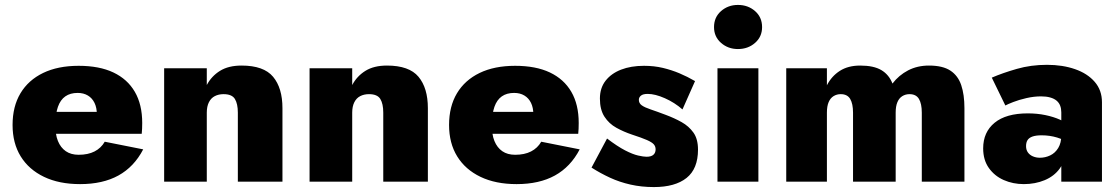

<svg xmlns="http://www.w3.org/2000/svg" viewBox="-20 -737 4543 779"><path d="M305 10Q397 10 460.5 -25Q524 -60 561 -131L405 -162Q390 -136 363.5 -122.5Q337 -109 299 -109Q268 -109 247 -123.5Q226 -138 215 -165Q204 -192 205 -231Q205 -275 215 -303.5Q225 -332 245 -346Q265 -360 295 -360Q319 -360 336.5 -349.5Q354 -339 363.5 -319.5Q373 -300 373 -272Q373 -265 369 -255Q365 -245 360 -237L397 -283H126V-194H555Q556 -203 556.5 -214.5Q557 -226 557 -238Q557 -313 527 -364.5Q497 -416 440 -443Q383 -470 299 -470Q215 -470 155 -441Q95 -412 63 -358.5Q31 -305 31 -230Q31 -156 64 -102.5Q97 -49 158.5 -19.5Q220 10 305 10Z M945 -280V0H1126V-298Q1126 -380 1088 -425.5Q1050 -471 960 -471Q907 -471 872.5 -449.5Q838 -428 819 -392V-460H646V0H819V-280Q819 -305 827.5 -322Q836 -339 851.5 -347Q867 -355 887 -355Q921 -355 933 -335.5Q945 -316 945 -280Z M1535 -280V0H1716V-298Q1716 -380 1678 -425.5Q1640 -471 1550 -471Q1497 -471 1462.5 -449.5Q1428 -428 1409 -392V-460H1236V0H1409V-280Q1409 -305 1417.5 -322Q1426 -339 1441.5 -347Q1457 -355 1477 -355Q1511 -355 1523 -335.5Q1535 -316 1535 -280Z M2076 10Q2168 10 2231.5 -25Q2295 -60 2332 -131L2176 -162Q2161 -136 2134.5 -122.5Q2108 -109 2070 -109Q2039 -109 2018 -123.5Q1997 -138 1986 -165Q1975 -192 1976 -231Q1976 -275 1986 -303.5Q1996 -332 2016 -346Q2036 -360 2066 -360Q2090 -360 2107.5 -349.5Q2125 -339 2134.5 -319.5Q2144 -300 2144 -272Q2144 -265 2140 -255Q2136 -245 2131 -237L2168 -283H1897V-194H2326Q2327 -203 2327.5 -214.5Q2328 -226 2328 -238Q2328 -313 2298 -364.5Q2268 -416 2211 -443Q2154 -470 2070 -470Q1986 -470 1926 -441Q1866 -412 1834 -358.5Q1802 -305 1802 -230Q1802 -156 1835 -102.5Q1868 -49 1929.5 -19.5Q1991 10 2076 10Z M2443 -175 2380 -57Q2416 -34 2455 -16Q2494 2 2538.5 12Q2583 22 2633 22Q2719 22 2765.5 -15Q2812 -52 2812 -130Q2812 -173 2793.5 -199Q2775 -225 2745.5 -241.5Q2716 -258 2681 -271Q2644 -285 2620 -293Q2596 -301 2584 -309.5Q2572 -318 2572 -332Q2572 -342 2580.5 -349Q2589 -356 2608 -356Q2638 -356 2677.5 -338.5Q2717 -321 2749 -293L2800 -408Q2769 -426 2737 -439.5Q2705 -453 2669.5 -461.5Q2634 -470 2593 -470Q2540 -470 2500 -454.5Q2460 -439 2437 -409.5Q2414 -380 2414 -337Q2414 -292 2432.5 -263.5Q2451 -235 2481 -218.5Q2511 -202 2544 -191Q2584 -178 2604.5 -169Q2625 -160 2632.5 -151.5Q2640 -143 2640 -131Q2640 -117 2631 -109Q2622 -101 2603 -101Q2591 -101 2569 -106Q2547 -111 2516 -127Q2485 -143 2443 -175Z M2877 -627Q2877 -588 2905.5 -563Q2934 -538 2974 -538Q3015 -538 3043.5 -563Q3072 -588 3072 -627Q3072 -667 3043.5 -692Q3015 -717 2974 -717Q2934 -717 2905.5 -692Q2877 -667 2877 -627ZM2891 -460V0H3057V-460Z M3893 -298Q3893 -353 3880 -391.5Q3867 -430 3836 -450.5Q3805 -471 3749 -471Q3702 -471 3664.5 -451.5Q3627 -432 3601 -398Q3587 -434 3556 -452.5Q3525 -471 3470 -471Q3421 -471 3387.5 -449.5Q3354 -428 3335 -391V-460H3170V0H3335V-280Q3335 -306 3342 -322.5Q3349 -339 3362 -347Q3375 -355 3391 -355Q3418 -355 3429.5 -335.5Q3441 -316 3441 -280V0H3614V-280Q3614 -306 3621 -322.5Q3628 -339 3641 -347Q3654 -355 3670 -355Q3697 -355 3708.5 -335.5Q3720 -316 3720 -280V0H3893Z M4143 -144Q4143 -159 4149 -168.5Q4155 -178 4169 -183Q4183 -188 4206 -188Q4239 -188 4269 -179Q4299 -170 4319 -153V-226Q4306 -240 4280.5 -251.5Q4255 -263 4221.5 -270Q4188 -277 4150 -277Q4062 -277 4015.5 -239Q3969 -201 3969 -135Q3969 -88 3992 -55.5Q4015 -23 4052.5 -6.5Q4090 10 4134 10Q4180 10 4218.5 -6Q4257 -22 4279.5 -53Q4302 -84 4302 -128L4286 -188Q4286 -157 4273.5 -136.5Q4261 -116 4241 -106.5Q4221 -97 4199 -97Q4184 -97 4171 -102.5Q4158 -108 4150.5 -118.5Q4143 -129 4143 -144ZM4059 -309Q4068 -314 4091 -323Q4114 -332 4144.5 -339Q4175 -346 4204 -346Q4225 -346 4241 -341.5Q4257 -337 4267 -328.5Q4277 -320 4281.5 -308Q4286 -296 4286 -281V0H4451V-322Q4451 -371 4421.5 -405Q4392 -439 4341.5 -456.5Q4291 -474 4228 -474Q4163 -474 4105.5 -457.5Q4048 -441 4004 -422Z"/></svg>

Font: Jost ExtraBold
Style: Regular
Weight: 800
Version: Version 3.710